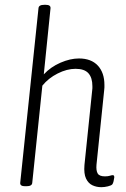

<svg xmlns="http://www.w3.org/2000/svg" viewBox="-20 -772 525 798"><path d="M401 6Q381 6 364 -2Q347 -10 337.5 -30Q328 -50 331 -86L363 -395Q364 -400 364 -405Q364 -410 364 -414Q364 -449 347.5 -467.5Q331 -486 294 -486Q258 -486 219.5 -466.5Q181 -447 156 -416L114 -12Q113 2 90 2H84Q63 2 64 -12L140 -738Q141 -752 164 -752H170Q191 -752 190 -738L162 -463Q191 -494 231.5 -511.5Q272 -529 308 -529Q359 -529 386.5 -499.5Q414 -470 414 -419Q414 -414 414 -408.5Q414 -403 413 -397L381 -87Q379 -63 386 -51Q393 -39 416 -39Q429 -39 436.5 -41.5Q444 -44 449 -44Q455 -44 455 -35Q454 -27 452 -18.5Q450 -10 447 -6Q443 -1 428.5 2.5Q414 6 401 6Z"/></svg>

Font: Asap Condensed Condensed ExtraLight
Style: Italic
Weight: 200
Width: 3
Italic angle: -6°
Designer: Pablo Cosgaya
Foundry: Omnibus-Type
Version: Version 3.001; ttfautohint (v1.8.4.7-5d5b)